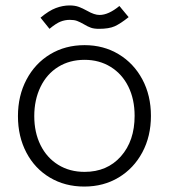

<svg xmlns="http://www.w3.org/2000/svg" viewBox="-20 -676 621 706"><path d="M46 -249Q46 -324 77.5 -383.5Q109 -443 164.5 -476.5Q220 -510 291 -510Q361 -510 416.5 -476.5Q472 -443 503.5 -384Q535 -325 535 -250Q535 -175 503.5 -116Q472 -57 416.5 -23.5Q361 10 290 10Q219 10 163.5 -23Q108 -56 77 -115Q46 -174 46 -249ZM475 -250Q475 -311 452 -357.5Q429 -404 387 -430Q345 -456 291 -456Q236 -456 194 -430Q152 -404 129 -356.5Q106 -309 106 -249Q106 -189 129 -142.5Q152 -96 194 -70Q236 -44 291 -44Q374 -44 424.5 -101Q475 -158 475 -250ZM236 -656Q255 -656 269 -651Q283 -646 301 -636Q327 -621 346 -621Q379 -621 419 -654L453 -613Q423 -589 402 -579.5Q381 -570 344 -570Q326 -570 314.5 -574Q303 -578 288 -587Q274 -595 263.5 -599Q253 -603 237 -603Q219 -603 202.5 -596.5Q186 -590 162 -570L129 -611Q160 -637 185.5 -646.5Q211 -656 236 -656Z"/></svg>

Font: Bellota Text
Style: Regular
Weight: 400
Designer: Kemie Guaida
Foundry: Kemie Guaida
Version: Version 4.001